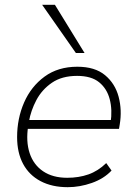

<svg xmlns="http://www.w3.org/2000/svg" viewBox="-20 -769 563 797"><path d="M261 8Q196 8 148.5 -17Q101 -42 76 -88.5Q51 -135 51 -200Q51 -277 80 -343.5Q109 -410 165 -451Q221 -492 301 -492Q374 -492 416 -457Q458 -422 472.5 -367Q487 -312 477 -252L474 -234H80L86 -271H458L439 -259Q447 -313 435.5 -357Q424 -401 391.5 -427.5Q359 -454 300 -454Q237 -454 195.5 -425.5Q154 -397 131 -353.5Q108 -310 100 -264L97 -246Q87 -182 103 -133.5Q119 -85 159 -58Q199 -31 259 -31Q307 -31 347 -45Q387 -59 421 -92L443 -61Q411 -27 361 -9.5Q311 8 261 8ZM295 -549 155 -749H208L331 -549Z"/></svg>

Font: Nunito Sans 12pt ExtraLight
Style: Italic
Weight: 200
Italic angle: -9°
Designer: Vernon Adams
Foundry: Vernon Adams
Version: Version 3.101;gftools[0.9.27]